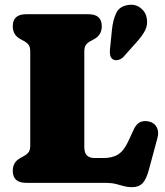

<svg xmlns="http://www.w3.org/2000/svg" viewBox="-20 -759 686 797"><path d="M370.5 -596.5 355 -588Q342.5 -581 336.2 -572Q330 -563 330 -545V-149Q330 -124 341.2 -113.5Q352.5 -103 372.5 -103H408.5Q447.5 -103 471.2 -118.5Q495 -134 512.5 -172.5L534 -219Q545 -244 561.2 -251.8Q577.5 -259.5 599 -254.5Q620.5 -249.5 630.5 -231Q640.5 -212.5 633.5 -186L598 -54.5Q588 -16.5 572.5 0.8Q557 18 526.5 18Q509 18 493.8 13.5Q478.5 9 460.2 4.5Q442 0 416.5 0H88.5Q33 0 33 -50Q33 -86.5 65 -103.5L80.5 -112Q93 -119 99.2 -128Q105.5 -137 105.5 -155V-545Q105.5 -563 99.2 -572Q93 -581 80.5 -588L65 -596.5Q33 -613.5 33 -650Q33 -700 88.5 -700H347Q402.5 -700 402.5 -650Q402.5 -613.5 370.5 -596.5ZM444.5 -633.5Q448.5 -674.5 461.8 -703.5Q475 -732.5 510.5 -738Q541 -743.5 563.2 -726.2Q585.5 -709 589.5 -682Q593.5 -656 583 -634.2Q572.5 -612.5 546.5 -583.5L493.5 -524Q485 -514.5 472.8 -510.8Q460.5 -507 450.5 -511.5Q440 -517.5 437.5 -528.8Q435 -540 436.5 -554Z"/></svg>

Font: Fraunces 72pt S100 Black
Style: Regular
Weight: 900
Version: Version 1.000; ttfautohint (v1.8.3)